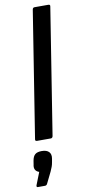

<svg xmlns="http://www.w3.org/2000/svg" viewBox="-101 -720 441 993"><g transform="rotate(-10 119.5 -223.5)"><path d="M51 0Q40 0 42 -10L147 -673Q149 -683 158 -683H230Q241 -683 239 -673L134 -10Q133 -6 130.5 -3Q128 0 123 0ZM14 236Q5 236 8 226L34 160Q19 155 13.5 144Q8 133 12 117L15 98Q19 75 30.5 65.5Q42 56 65 56Q91 56 103 68.5Q115 81 111 104L108 121Q106 134 102 145Q98 156 92 169L64 226Q60 236 51 236Z"/></g></svg>

Font: Sofia Sans Medium
Style: Italic
Weight: 500
Italic angle: -9°
Version: Version 4.101